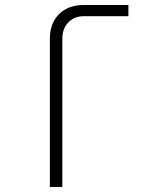

<svg xmlns="http://www.w3.org/2000/svg" viewBox="-20 -750 640 770"><path d="M180 0V-595Q180 -657 217 -693.5Q254 -730 316 -730H495V-685H315Q278 -685 254 -660Q230 -635 230 -595V0Z"/></svg>

Font: JetBrains Mono NL Thin
Style: Regular
Weight: 100
Monospace: yes
Designer: Philipp Nurullin, Konstantin Bulenkov
Foundry: JetBrains
Version: Version 2.305; ttfautohint (v1.8.4.7-5d5b)